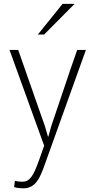

<svg xmlns="http://www.w3.org/2000/svg" viewBox="-20 -781 504 1015"><path d="M217.8 -112.8 233.4 -59.1H235.8L250.5 -112.8Q285.6 -214.4 319.1 -315.7Q352.5 -417 388.2 -517.1H434.1L216.8 88.4Q207 116.2 197 139.4Q187 162.6 174.3 179.2Q161.6 195.8 144.5 205.1Q127.4 214.4 104 214.4Q98.6 214.4 84.2 213.6Q69.8 212.9 54.7 208L58.6 174.8Q68.4 177.2 76.9 178.5Q85.4 179.7 99.1 179.7Q112.8 179.7 124 173.8Q135.3 168 145.5 154.5Q155.8 141.1 165.5 119.1Q175.3 97.2 186.5 65.4L213.4 -10.7L30.3 -517.1H76.2ZM311 -760.7H374.5L213.4 -598.6H180.2Z"/></svg>

Font: Ufes Sans Thin
Style: Regular
Weight: 100
Designer: Ricardo Esteves & Thais Bronze
Foundry: ProDesignUfes - Ricardo Esteves, Thais Bronze (This is a derivative work, based on Roboto family, by Christian Robertson
Version: Version 2.0